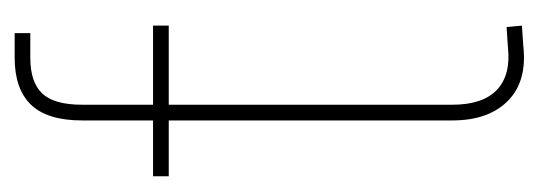

<svg xmlns="http://www.w3.org/2000/svg" viewBox="-268 -500 770 275"><g transform="rotate(-90 117.5 -363.0)"><path d="M82 -529.3H104.5V-100.6Q104.5 -57.1 125.7 -36.9Q147 -16.6 187 -21Q194.3 -21.5 201.4 -22Q208.5 -22.5 215.8 -22.9L217.8 -1Q210.9 -0.5 203.6 0Q196.3 0.5 189 1Q138.2 6.8 110.1 -21Q82 -48.8 82 -100.6ZM217.8 -529.3V-506.8H2V-529.3ZM82 -431.6V-630.9Q82 -680.7 104.5 -704.1Q127 -727.5 171.9 -727.5Q178.7 -727.5 188.7 -727.5Q198.7 -727.5 207 -727.5V-705.1Q197.8 -705.1 188 -705.1Q178.2 -705.1 171.9 -705.1Q136.7 -705.1 120.6 -688Q104.5 -670.9 104.5 -630.9V-431.6Z"/></g></svg>

Font: Inter 24pt Thin
Style: Regular
Weight: 250
Designer: Rasmus Andersson
Foundry: rsms
Version: Version 4.001;git-66647c0bb